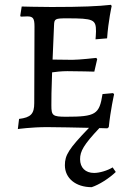

<svg xmlns="http://www.w3.org/2000/svg" viewBox="-20 -527 548 796"><path d="M447 167C426 180 393 190 370 190C334 190 312 168 312 133C312 100 327 73 392 4C412 5 425 5 425 5L431 0C438 -70 453 -136 453 -136L449 -141L405 -137C392 -53 377 -43 254 -43C198 -43 193 -48 193 -90C193 -115 193 -151 196 -227C210 -229 234 -232 259 -232C302 -232 371 -230 371 -230L383 -282L379 -287C379 -287 309 -279 280 -279L198 -280L204 -422C205 -449 208 -451 258 -451C368 -451 378 -446 378 -397C378 -386 376 -364 376 -364L424 -368C429 -440 443 -502 443 -502L440 -507C387 -501 320 -498 193 -498C141 -498 70 -500 70 -500L64 -462L66 -458C66 -458 84 -459 93 -459C117 -459 123 -451 123 -417L122 -100C122 -55 108 -40 59 -34L54 8C54 8 110 0 175 0C222 0 295 2 349 3C265 90 249 116 249 158C249 212 294 249 360 249C391 239 433 212 460 186Z"/></svg>

Font: Alegreya SC
Style: Regular
Weight: 400
Designer: Juan Pablo del Peral
Foundry: Huerta Tipografica
Version: Version 2.007;PS 002.007;hotconv 1.0.88;makeotf.lib2.5.64775